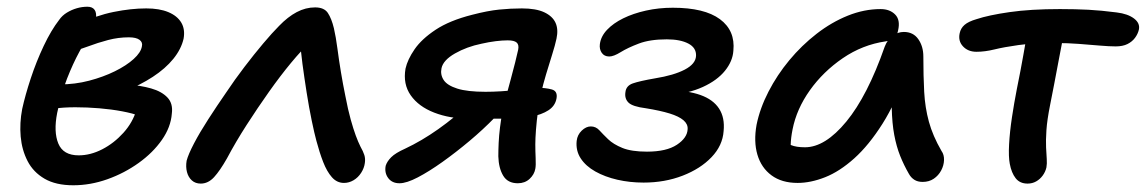

<svg xmlns="http://www.w3.org/2000/svg" viewBox="-20 -534 3408 571"><path d="M198 17Q146 17 112.5 -2.5Q79 -22 62 -55Q45 -88 41.5 -128Q38 -168 46 -210Q55 -251 71.5 -301Q88 -351 110 -397.5Q132 -444 156 -475Q165 -488 179 -496.5Q193 -505 208.5 -509.5Q224 -514 240 -514Q255 -514 261.5 -504.5Q268 -495 265 -477Q261 -461 247.5 -437Q234 -413 215.5 -379Q197 -345 179.5 -300.5Q162 -256 150 -198Q139 -142 153.5 -107Q168 -72 214 -72Q249 -72 284 -90Q319 -108 347 -139Q375 -170 386 -208L396 -189Q375 -197 343 -203Q311 -209 275 -212Q239 -215 204 -215Q169 -215 141 -211L158 -283Q203 -283 245 -294Q287 -305 321.5 -322Q356 -339 377.5 -358.5Q399 -378 402 -396Q405 -408 395 -415.5Q385 -423 363 -423Q332 -423 301.5 -415Q271 -407 240.5 -395.5Q210 -384 177 -375Q161 -372 150.5 -381Q140 -390 144 -406Q147 -423 166 -437.5Q185 -452 205 -460Q266 -488 318 -498.5Q370 -509 415 -509Q454 -509 480.5 -498Q507 -487 519 -467Q531 -447 526 -419Q519 -388 495.5 -359Q472 -330 434.5 -305.5Q397 -281 351 -263Q305 -245 253 -236L268 -284Q315 -286 356.5 -283Q398 -280 429.5 -271Q461 -262 478 -244Q495 -226 491 -196Q488 -156 461.5 -118Q435 -80 392.5 -49.5Q350 -19 299.5 -1Q249 17 198 17Z M577 12Q561 12 550.5 2.5Q540 -7 536 -22.5Q532 -38 535 -56Q540 -75 557 -107.5Q574 -140 599.5 -179.5Q625 -219 652 -258Q678 -297 707 -335Q736 -373 763 -405Q790 -437 810 -457Q836 -484 862.5 -498Q889 -512 917 -512Q944 -512 955 -495.5Q966 -479 973 -450Q979 -424 983.5 -389.5Q988 -355 994 -319Q1000 -283 1007 -249Q1015 -207 1023 -178.5Q1031 -150 1038 -131Q1045 -112 1052 -98Q1060 -84 1063.5 -73Q1067 -62 1065 -49Q1063 -34 1054 -20Q1045 -6 1031.5 2Q1018 10 1003 10Q982 10 967 -7Q952 -24 941 -52.5Q930 -81 921 -115Q915 -137 907 -175.5Q899 -214 892 -258.5Q885 -303 879.5 -344Q874 -385 873 -412L902 -408Q877 -385 845.5 -347Q814 -309 780 -261Q746 -213 713.5 -162.5Q681 -112 655 -63Q634 -26 616.5 -7Q599 12 577 12Z M1520 11Q1490 11 1476.5 -11.5Q1463 -34 1462 -69Q1462 -87 1463 -109Q1464 -131 1467 -155Q1470 -179 1474 -200Q1477 -217 1484 -243Q1491 -269 1498.5 -296.5Q1506 -324 1512 -348Q1518 -372 1521 -386Q1524 -401 1516.5 -407.5Q1509 -414 1490 -414Q1474 -414 1454 -411.5Q1434 -409 1412 -404Q1368 -395 1333 -375Q1298 -355 1293 -331Q1289 -312 1299.5 -296Q1310 -280 1340 -270.5Q1370 -261 1424 -261Q1446 -261 1470 -262.5Q1494 -264 1516.5 -266.5Q1539 -269 1555.5 -271Q1572 -273 1577 -273Q1603 -273 1621 -268Q1639 -263 1635 -241Q1631 -219 1611 -206Q1591 -193 1559.5 -187Q1528 -181 1489 -181H1376Q1318 -181 1271.5 -199Q1225 -217 1201.5 -250.5Q1178 -284 1186 -330Q1192 -357 1213 -387.5Q1234 -418 1275.5 -445.5Q1317 -473 1384 -490Q1430 -502 1464.5 -505.5Q1499 -509 1532 -509Q1574 -509 1598.5 -497.5Q1623 -486 1632 -466.5Q1641 -447 1635 -419Q1631 -400 1622 -371.5Q1613 -343 1604 -313Q1595 -283 1589 -256Q1584 -232 1580 -203.5Q1576 -175 1574 -148.5Q1572 -122 1572 -105Q1572 -85 1573 -63.5Q1574 -42 1572 -32Q1569 -15 1555 -2Q1541 11 1520 11ZM1168 11Q1146 11 1134.5 -4.5Q1123 -20 1127 -41Q1131 -54 1143.5 -66.5Q1156 -79 1185 -92Q1234 -115 1283.5 -150Q1333 -185 1380 -229L1451 -184Q1417 -149 1376.5 -115Q1336 -81 1296 -52.5Q1256 -24 1222.5 -6.5Q1189 11 1168 11Z M1894 9Q1853 9 1816 0.5Q1779 -8 1750.5 -24Q1722 -40 1707 -63Q1692 -86 1695 -115Q1697 -133 1710 -145.5Q1723 -158 1737 -158Q1752 -158 1762.5 -146.5Q1773 -135 1788.5 -120Q1804 -105 1831 -94Q1858 -83 1904 -83Q1962 -83 1993 -103.5Q2024 -124 2025 -150Q2026 -165 2012.5 -176.5Q1999 -188 1971.5 -196.5Q1944 -205 1901 -212Q1861 -217 1849 -229Q1837 -241 1840 -260Q1842 -279 1862 -286Q1882 -293 1928 -301Q1984 -310 2016.5 -327Q2049 -344 2050 -368Q2051 -392 2027 -404.5Q2003 -417 1963 -417Q1913 -417 1880 -404.5Q1847 -392 1826 -379Q1805 -366 1792 -366Q1777 -366 1769.5 -377Q1762 -388 1764 -403Q1767 -426 1785.5 -445.5Q1804 -465 1833.5 -479.5Q1863 -494 1901 -502.5Q1939 -511 1981 -511Q2075 -511 2121 -477Q2167 -443 2161 -383Q2159 -352 2136 -323.5Q2113 -295 2070.5 -275.5Q2028 -256 1966 -250V-266Q2025 -265 2063 -251.5Q2101 -238 2118.5 -211Q2136 -184 2132 -144Q2129 -101 2096 -66.5Q2063 -32 2010 -11.5Q1957 9 1894 9Z M2352 10Q2305 10 2274.5 -12.5Q2244 -35 2232.5 -74Q2221 -113 2230 -163Q2240 -212 2265.5 -261.5Q2291 -311 2327.5 -355Q2364 -399 2408.5 -433.5Q2453 -468 2501.5 -487.5Q2550 -507 2599 -507Q2626 -507 2642 -491Q2658 -475 2651 -444Q2649 -431 2639.5 -422Q2630 -413 2614 -411Q2545 -401 2486.5 -361Q2428 -321 2388.5 -265.5Q2349 -210 2337 -149Q2332 -124 2331.5 -103.5Q2331 -83 2339 -51L2298 -131Q2317 -109 2332.5 -102.5Q2348 -96 2374 -96Q2434 -96 2497 -172.5Q2560 -249 2611 -395Q2619 -416 2634.5 -427.5Q2650 -439 2668 -439Q2696 -439 2711 -417.5Q2726 -396 2726 -366Q2726 -308 2728.5 -261Q2731 -214 2742.5 -172Q2754 -130 2780 -85Q2788 -74 2787.5 -58Q2787 -42 2779 -27Q2771 -12 2757 -2.5Q2743 7 2724 7Q2709 7 2699 0.5Q2689 -6 2683 -17Q2668 -43 2657 -70.5Q2646 -98 2639.5 -132.5Q2633 -167 2632 -213.5Q2631 -260 2636 -323L2678 -325Q2645 -230 2604.5 -166Q2564 -102 2520.5 -63Q2477 -24 2434 -7Q2391 10 2352 10Z M2884 -380Q2859 -380 2844 -396Q2829 -412 2834 -435Q2837 -450 2848.5 -460Q2860 -470 2884 -477Q2920 -489 2982.5 -498Q3045 -507 3132 -507Q3179 -507 3217 -505Q3255 -503 3301 -497Q3334 -493 3352.5 -479Q3371 -465 3367 -446Q3364 -433 3355.5 -421.5Q3347 -410 3333 -403Q3319 -396 3298 -396Q3279 -396 3250 -398.5Q3221 -401 3188 -403.5Q3155 -406 3121 -406Q3052 -406 3009 -400Q2966 -394 2937.5 -387Q2909 -380 2884 -380ZM3036 12Q3013 12 3000.5 -4Q2988 -20 2983 -47Q2979 -68 2981 -105Q2983 -142 2989.5 -185Q2996 -228 3004 -269Q3016 -328 3023.5 -371Q3031 -414 3036 -442L3147 -449Q3144 -435 3139 -409.5Q3134 -384 3128 -352Q3122 -320 3115.5 -286Q3109 -252 3103 -222Q3094 -177 3092 -146.5Q3090 -116 3091 -95.5Q3092 -75 3093 -61Q3094 -47 3092 -36Q3089 -23 3081 -12Q3073 -1 3061.5 5.5Q3050 12 3036 12Z"/></svg>

Font: Shantell Sans Medium
Style: Italic
Weight: 500
Italic angle: -11°
Designer: Stephen Nixon, Anya Danilova, Shantell Martin
Foundry: Arrow Type
Version: Version 1.011;[c5ecc13dd]